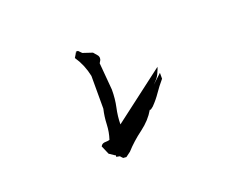

<svg xmlns="http://www.w3.org/2000/svg" viewBox="-90 -845 1180 914"><g transform="rotate(-20 500.0 -388.0)"><path d="M394 -115.7H392.1L383.8 -125L366.7 -128.4V-137.2H363.8L337.4 -154.8L318.4 -198.7Q321.3 -203.1 322.8 -205.1Q330.1 -212.4 342 -212.4Q354 -212.4 363.8 -215.3Q375.5 -250.5 377 -289.1Q378.4 -327.6 387.2 -364.7V-530.8Q375 -589.4 344.2 -634.8L342.3 -637.7L354.5 -657.7L353 -658.7L355.5 -660.2L356.9 -662.1V-660.6L359.4 -661.6L356.4 -664.6H367.7L383.8 -648.4L432.1 -632.3Q440.4 -621.6 447.5 -614.3Q454.6 -606.9 454.6 -596.7Q454.6 -592.8 453.1 -587.9L444.8 -573.7L456.5 -436.5Q456.5 -389.2 447.5 -348.4Q438.5 -307.6 438 -266.6L697.3 -463.9L690.9 -454.6L698.7 -463.9L684.6 -431.6Q677.2 -415 661.6 -399.9Q656.2 -395 651.9 -389.6L698.7 -433.1V-420.9V-403.3Q673.3 -373.5 654.8 -346.2Q636.2 -318.8 611.8 -293.9L598.6 -283.7H592.8Q567.9 -240.2 521 -205.1Q473.1 -169.9 436 -128.9L411.6 -110.8L394 -112.3Z"/></g></svg>

Font: Bakudai
Style: Medium
Weight: 500
Version: Version 1.48